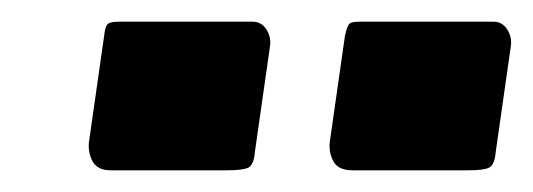

<svg xmlns="http://www.w3.org/2000/svg" viewBox="-20 -762 491 177"><path d="M215 -622Q214 -610 209 -607.5Q204 -605 189 -605H82Q70 -605 65.5 -613Q61 -621 62 -631L76 -729Q77 -738 79.5 -740Q82 -742 89 -742H213Q221 -742 225.5 -735Q230 -728 229 -720ZM437 -622Q436 -610 431 -607.5Q426 -605 412 -605H305Q292 -605 287.5 -613Q283 -621 284 -631L298 -729Q300 -738 302 -740Q304 -742 311 -742H435Q443 -742 447.5 -735Q452 -728 451 -720Z"/></svg>

Font: Libre Franklin Thin ExtraBold
Style: Italic
Weight: 800
Italic angle: -8°
Version: Version 2.000